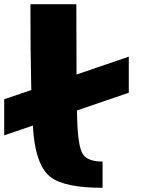

<svg xmlns="http://www.w3.org/2000/svg" viewBox="-20 -895 759 915"><path d="M343.8 -875Q343.8 -460.9 347.7 -328.1Q351.6 -195.3 375 -160.2Q398.4 -125 468.8 -125V0Q289.1 0 221.7 -50.8Q154.3 -101.6 139.6 -257.8Q125 -414.1 125 -875ZM0 -250V-421.9L593.8 -625V-453.1Z"/></svg>

Font: CraftyPE
Style: Regular
Weight: 400
Designer: Erek Butcher
Foundry: Haunted Coop
Version: Version 0.018;April 4, 2024;FontCreator 15.0.0.2962 64-bit